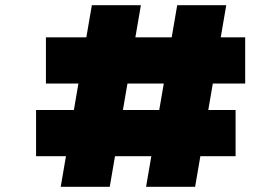

<svg xmlns="http://www.w3.org/2000/svg" viewBox="-20 -720 1074 740"><path d="M543 0 663 -700H852L732 0ZM119 -118V-296H888V-118ZM214 0 334 -700H523L403 0ZM157 -398V-576H925V-398Z"/></svg>

Font: Lexend Zetta Black
Style: Regular
Weight: 900
Designer: Bonnie Shaver-Troup, Thomas Jockin
Foundry: Lexend
Version: Version 1.007